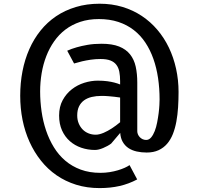

<svg xmlns="http://www.w3.org/2000/svg" viewBox="-20 -778 1040 1007"><path d="M502.5 -758.5Q566.5 -758.5 622 -741.8Q677.5 -725 723.5 -694.5Q769.5 -664 805.5 -621.5Q841.5 -579 866 -527.8Q890.5 -476.5 903.5 -417.5Q916.5 -358.5 916.5 -295.5Q916.5 -254.5 914 -215.2Q911.5 -176 905 -140.5Q898.5 -105 886.8 -75.2Q875 -45.5 856.5 -24Q838 -2.5 811.5 9.8Q785 22 749 22Q721.5 22 697 16.5Q672.5 11 654 -1.2Q635.5 -13.5 624 -33.2Q612.5 -53 610.5 -81L563 -25Q554.5 -18.5 543.5 -12.5Q532.5 -6.5 521.2 -1.8Q510 3 498.8 5.8Q487.5 8.5 478 8.5Q440.5 8.5 406.2 -3.2Q372 -15 346.2 -37.8Q320.5 -60.5 305.2 -94.2Q290 -128 290 -172Q290 -218.5 308.8 -252.8Q327.5 -287 356.8 -309.8Q386 -332.5 422 -343.8Q458 -355 492.5 -355Q521 -355 542.8 -352Q564.5 -349 579.5 -345Q597 -340.5 610 -335V-352.5Q610 -380 605.8 -401.8Q601.5 -423.5 590.2 -438.2Q579 -453 559 -460.8Q539 -468.5 507.5 -468.5Q480.5 -468.5 455.5 -464.8Q430.5 -461 411 -456.5Q388 -451 368.5 -445L332.5 -512Q354.5 -522 382.5 -530Q406.5 -537 439.5 -542.8Q472.5 -548.5 512.5 -548.5Q568.5 -548.5 604.8 -534Q641 -519.5 662.2 -492.8Q683.5 -466 691.8 -428.5Q700 -391 700 -345V-89.5Q700 -81.5 703.5 -73.2Q707 -65 713.2 -58.5Q719.5 -52 728 -48Q736.5 -44 746.5 -44Q761.5 -44 772.5 -57Q783.5 -70 791.5 -90.5Q799.5 -111 804.2 -135.8Q809 -160.5 812 -184Q815 -207.5 816 -227Q817 -246.5 817 -256.5Q817 -314.5 809 -368.5Q801 -422.5 784.5 -469.2Q768 -516 742.5 -554.5Q717 -593 681.5 -620.5Q646 -648 600.5 -663Q555 -678 498.5 -678Q445 -678 401.2 -663.5Q357.5 -649 323.2 -623Q289 -597 264 -561.2Q239 -525.5 222.8 -483.5Q206.5 -441.5 198.5 -394.2Q190.5 -347 190.5 -298.5Q190.5 -246 198 -193.8Q205.5 -141.5 221.5 -94Q237.5 -46.5 262.5 -5.8Q287.5 35 322.5 64.8Q357.5 94.5 403.2 111.5Q449 128.5 506.5 128.5Q531.5 128.5 555 124.8Q578.5 121 598.5 115Q618.5 109 634 102Q649.5 95 659.5 88L699.5 163Q655.5 186.5 607.2 197.5Q559 208.5 502.5 208.5Q436 208.5 379.2 190.8Q322.5 173 276.2 141Q230 109 194.5 64.2Q159 19.5 134.8 -34.2Q110.5 -88 98.2 -149.2Q86 -210.5 86 -276Q86 -343 98 -404.8Q110 -466.5 133.8 -520.2Q157.5 -574 192.8 -617.8Q228 -661.5 274.2 -692.8Q320.5 -724 377.8 -741.2Q435 -758.5 502.5 -758.5ZM610 -266.5Q596 -268.5 580 -270.5Q566.5 -272 549 -273.5Q531.5 -275 512.5 -275Q484.5 -275 461.2 -269.5Q438 -264 421 -251.8Q404 -239.5 394.5 -220Q385 -200.5 385 -172.5Q385 -150 392.5 -131.5Q400 -113 413 -99.5Q426 -86 443.8 -78.8Q461.5 -71.5 482 -71.5Q491.5 -71.5 502.2 -74.2Q513 -77 523.8 -81.5Q534.5 -86 545.2 -92Q556 -98 565.5 -104Q588 -118.5 610 -137Z"/></svg>

Font: B612
Style: Regular
Weight: 400
Designer: Nicolas Chauveau, Thomas Paillot, Jonathan Favre-Lamarine, Jean-Luc Vinot
Foundry: AIRBUS
Version: Version 1.008